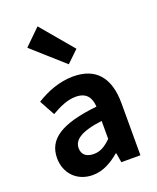

<svg xmlns="http://www.w3.org/2000/svg" viewBox="-168 -1022 927 1135"><g transform="rotate(-20 295.5 -455.0)"><path d="M217 14C281 14 337 -18 386 -60H390L400 0H520V-327C520 -489 447 -574 305 -574C217 -574 137 -541 71 -500L124 -403C176 -433 226 -456 278 -456C347 -456 371 -414 374 -359C148 -335 51 -272 51 -152C51 -57 117 14 217 14ZM265 -101C222 -101 191 -120 191 -164C191 -214 237 -252 374 -269V-156C338 -121 307 -101 265 -101ZM306 -650 380 -721 209 -924 109 -826Z"/></g></svg>

Font: Noto Sans HK
Style: Bold
Weight: 700
Designer: Ryoko NISHIZUKA 西塚涼子 (kana, bopomofo & ideographs); Paul D. Hunt (Latin, Greek & Cyrillic); Sandoll Communications 산돌커뮤니
Foundry: Adobe
Version: Version 2.002;hotconv 1.0.116;makeotfexe 2.5.65601